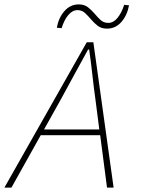

<svg xmlns="http://www.w3.org/2000/svg" viewBox="-28 -852 648 872"><path d="M248 -400 172 -264H423L406 -396Q398 -453 391.5 -512Q385 -571 377 -627H372Q339 -567 309.5 -513Q280 -459 248 -400ZM-8 0 366 -660H396L488 0H458L427 -238H157L24 0ZM458 -722Q432 -722 415.5 -735Q399 -748 385.5 -764Q372 -780 358 -793Q344 -806 324 -806Q301 -806 282 -783.5Q263 -761 252 -724L230 -726Q238 -771 264.5 -801.5Q291 -832 330 -832Q355 -832 371.5 -819Q388 -806 401.5 -790Q415 -774 429 -761Q443 -748 464 -748Q487 -748 505.5 -770.5Q524 -793 536 -830L558 -828Q550 -783 523.5 -752.5Q497 -722 458 -722Z"/></svg>

Font: Source Code Pro ExtraLight
Style: Italic
Weight: 200
Italic angle: -11°
Monospace: yes
Designer: Paul D. Hunt, Teo Tuominen
Foundry: Adobe Systems Incorporated
Version: Version 1.050;PS 1.000;hotconv 16.6.51;makeotf.lib2.5.65220